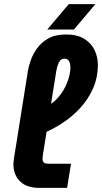

<svg xmlns="http://www.w3.org/2000/svg" viewBox="-20 -910 494 930"><path d="M170 0Q109 0 77 -31.5Q45 -63 45 -115Q45 -122 46 -129.5Q47 -137 48 -145L115 -565Q118 -586 128 -615.5Q138 -645 158.5 -674.5Q179 -704 213.5 -723.5Q248 -743 300 -743Q354 -743 388 -722Q422 -701 438 -667.5Q454 -634 454 -596Q454 -535 431 -482.5Q408 -430 368.5 -387Q329 -344 279.5 -312Q230 -280 178 -260L189 -388Q233 -404 262 -438Q291 -472 306 -512Q321 -552 321 -583Q321 -603 314 -614.5Q307 -626 293 -626Q275 -626 266.5 -610Q258 -594 253 -568L189 -168Q188 -162 187 -153Q186 -144 186 -139Q186 -127 193.5 -122Q201 -117 213 -117H324L305 0ZM209 -767 313 -890H442L338 -767Z"/></svg>

Font: MuseoModerno SemiBold
Style: Italic
Weight: 600
Italic angle: -9°
Designer: Pablo Cosgaya, Héctor Gatti, Marcela Romero, and the Authors of The MuseoModerno Project.
Foundry: Omnibus-Type Team
Version: Version 1.003